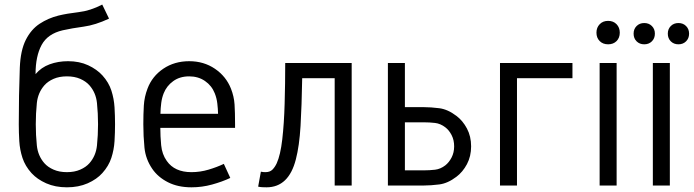

<svg xmlns="http://www.w3.org/2000/svg" viewBox="-20 -800 2992 828"><path d="M273.4 -536.1Q322.3 -536.1 360.1 -518.6Q397.9 -501 421.9 -474.6Q449.2 -444.3 460.4 -409.2Q471.7 -374 473.9 -337.2Q476.1 -300.3 476.1 -264.2Q476.1 -228.5 473.9 -191.4Q471.7 -154.3 460.2 -119.1Q448.7 -84 421.4 -53.7Q397.5 -26.9 358.2 -9.5Q318.8 7.8 268.6 7.8Q218.3 7.8 179.2 -9.5Q140.1 -26.9 115.7 -53.7Q88.4 -84 76.9 -119.1Q65.4 -154.3 63.2 -191.4Q61 -228.5 61 -264.2Q61 -389.2 65.4 -507.8Q68.4 -582.5 91.1 -627.7Q113.8 -672.9 150.6 -697.3Q187.5 -721.7 232.4 -732.9Q268.6 -741.7 318.8 -747.6Q369.1 -753.4 420.9 -780.3L450.2 -719.7Q391.1 -691.9 340.6 -685.1Q290 -678.2 250.5 -669.4Q185.5 -654.3 159.4 -606Q133.3 -557.6 133.3 -480.5Q157.7 -509.3 194.1 -522.7Q230.5 -536.1 273.4 -536.1ZM268.6 -470.7Q235.8 -470.7 211.2 -460Q186.5 -449.2 171.4 -432.1Q143.6 -400.4 138.9 -355.7Q134.3 -311 134.3 -264.2Q134.3 -217.3 138.9 -172.6Q143.6 -127.9 171.4 -96.2Q186.5 -79.1 211.2 -68.4Q235.8 -57.6 268.6 -57.6Q301.3 -57.6 325.9 -68.4Q350.6 -79.1 365.7 -96.2Q393.6 -127.9 398.2 -172.6Q402.8 -217.3 402.8 -264.2Q402.8 -311 398.2 -355.7Q393.6 -400.4 365.7 -432.1Q350.6 -449.2 325.9 -460Q301.3 -470.7 268.6 -470.7Z M795.9 -536.1Q858.9 -536.1 907 -503.4Q955.1 -470.7 976.1 -417.5Q989.3 -383.8 991.5 -349.6Q993.7 -315.4 993.7 -264.6V-248.5H671.4Q671.4 -212.9 675 -173.8Q678.7 -134.8 699.2 -106Q732.9 -57.6 805.7 -57.6Q843.3 -57.6 879.4 -68.4Q915.5 -79.1 945.3 -93.3L973.1 -32.7Q938 -16.1 894.5 -4.2Q851.1 7.8 805.7 7.8Q747.1 7.8 704.1 -14.2Q661.1 -36.1 636.7 -71.8Q607.9 -113.8 603 -163.1Q598.1 -212.4 598.1 -264.2Q598.1 -307.6 600.3 -345Q602.5 -382.3 616.2 -418Q636.2 -471.2 684.3 -503.7Q732.4 -536.1 795.9 -536.1ZM795.9 -470.7Q755.4 -470.7 727.1 -450.2Q698.7 -429.7 686 -397.9Q678.2 -378.4 675.3 -355.7Q672.4 -333 671.9 -309.1H920.4Q919.9 -330.6 917.2 -353.5Q914.6 -376.5 906.2 -397.5Q893.1 -430.7 864 -450.7Q835 -470.7 795.9 -470.7Z M1093.3 4.9 1105 -59.6Q1114.3 -57.6 1124.5 -57.6Q1144 -57.6 1154.8 -68.4Q1165.5 -79.1 1173.3 -95.7Q1189.5 -131.3 1197.3 -199.2Q1205.1 -267.1 1207.5 -353Q1210 -439 1210 -528.3H1496.6V0H1423.3V-462.9H1283.2Q1281.2 -342.8 1276.1 -256.8Q1271 -170.9 1255.9 -112.8Q1225.1 7.8 1129.4 7.8Q1119.6 7.8 1110.6 7.3Q1101.6 6.8 1093.3 4.9Z M2011.7 -168.9Q2011.7 -126 1993.7 -92Q1975.6 -58.1 1948.2 -37.6Q1911.1 -9.3 1874.3 -4.6Q1837.4 0 1808.6 0H1652.8V-528.3H1726.1V-337.9H1808.6Q1837.4 -337.9 1874.3 -333.3Q1911.1 -328.6 1948.2 -300.3Q1975.6 -279.8 1993.7 -245.8Q2011.7 -211.9 2011.7 -168.9ZM1808.6 -65.4Q1832.5 -65.4 1856 -68.1Q1879.4 -70.8 1900.4 -86.9Q1916.5 -99.6 1927.5 -120.8Q1938.5 -142.1 1938.5 -168.9Q1938.5 -196.3 1927.5 -217.5Q1916.5 -238.8 1900.4 -251Q1879.4 -267.1 1856 -269.8Q1832.5 -272.5 1808.6 -272.5H1726.1V-65.4Z M2136.2 -528.3H2448.7V-462.9H2209.5V0H2136.2Z M2639.2 0H2565.9V-528.3H2639.2ZM2602.5 -710Q2625 -710 2638.9 -695.6Q2652.8 -681.2 2652.8 -659.2Q2652.8 -636.7 2638.9 -622.8Q2625 -608.9 2602.5 -608.9Q2580.1 -608.9 2566.2 -622.8Q2552.2 -636.7 2552.2 -659.2Q2552.2 -681.2 2566.2 -695.6Q2580.1 -710 2602.5 -710Z M2905.8 -700.7Q2925.8 -700.7 2938.7 -687.7Q2951.7 -674.8 2951.7 -654.8Q2951.7 -634.8 2938.7 -621.8Q2925.8 -608.9 2905.8 -608.9Q2885.7 -608.9 2872.8 -621.8Q2859.9 -634.8 2859.9 -654.8Q2859.9 -674.8 2872.8 -687.7Q2885.7 -700.7 2905.8 -700.7ZM2758.3 -700.7Q2778.3 -700.7 2791.3 -687.7Q2804.2 -674.8 2804.2 -654.8Q2804.2 -634.8 2791.3 -621.8Q2778.3 -608.9 2758.3 -608.9Q2738.3 -608.9 2725.3 -621.8Q2712.4 -634.8 2712.4 -654.8Q2712.4 -674.8 2725.3 -687.7Q2738.3 -700.7 2758.3 -700.7ZM2868.7 0H2795.4V-528.3H2868.7Z"/></svg>

Font: Gidole
Style: Regular
Weight: 400
Version: Version 2.100; ttfautohint (v1.8.4.7-5d5b)